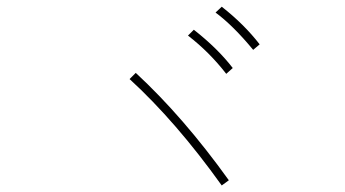

<svg xmlns="http://www.w3.org/2000/svg" viewBox="-20 -820 1040 578"><path d="M370.1 -582 388.7 -600.6Q532.2 -467.8 668.9 -277.3L647.5 -261.7Q509.8 -454.1 370.1 -582ZM628.9 -782.2 647.5 -799.8Q714.8 -747.1 761.7 -686.5L742.2 -669.9Q681.6 -743.2 628.9 -782.2ZM545.9 -712.9 563.5 -730.5Q635.7 -673.8 680.7 -615.2L661.1 -597.7Q610.4 -663.1 545.9 -712.9Z"/></svg>

Font: Gothic A1 Thin
Style: Regular
Weight: 250
Designer: HanYang I&C Co.,Ltd.
Foundry: HanYang I&C Co.,Ltd.
Version: Version 2.50